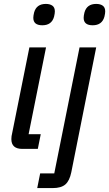

<svg xmlns="http://www.w3.org/2000/svg" viewBox="-20 -760 557 980"><path d="M196 -631Q150 -631 150 -669Q150 -674 151 -681Q152 -688 154 -696Q166 -740 214 -740Q235 -740 247.5 -731Q260 -722 260 -702Q260 -697 259 -690Q258 -683 256 -675Q244 -631 196 -631ZM94 0Q38 0 38 -50Q38 -58 39 -65Q40 -72 42 -80L130 -518H215L126 -75H188L173 0ZM386 -518H471L344 119Q335 163 313.5 181.5Q292 200 249 200H170L185 125H257ZM453 -631Q407 -631 407 -669Q407 -674 408 -681Q409 -688 411 -696Q423 -740 471 -740Q492 -740 504.5 -731Q517 -722 517 -702Q517 -697 516 -690Q515 -683 513 -675Q501 -631 453 -631Z"/></svg>

Font: IBM Plex Sans Cond Text
Style: Italic
Weight: 450
Width: 3
Italic angle: -11°
Designer: Mike Abbink, Paul van der Laan, Pieter van Rosmalen
Foundry: Bold Monday
Version: Version 1.3